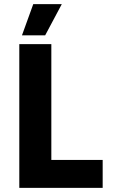

<svg xmlns="http://www.w3.org/2000/svg" viewBox="-20 -915 550 935"><path d="M281 -895H142L87 -743H200ZM74 0H480V-136H230V-700H74Z"/></svg>

Font: Fixel Text Bold
Style: Bold
Weight: 700
Width: 4
Designer: AlfaBravo + MacPaw
Foundry: Kyrylo Tkachov, Marchela Mozhyna, Serhii Makarenko, Maria Weinstein, Zakhar Kryvoshyya
Version: Version 1.211